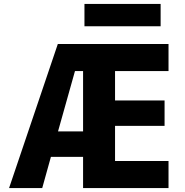

<svg xmlns="http://www.w3.org/2000/svg" viewBox="-20 -953 940 973"><path d="M408 -820V-933H794V-820ZM273 -730H834V-593H563V-444H814V-315H563V-137H834V0H401V-158H238L194 0H26ZM274 -287H401V-593H360Z"/></svg>

Font: Mplus 1p ExtraBold
Style: Regular
Weight: 800
Version: Version 1.061